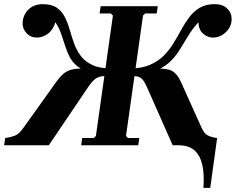

<svg xmlns="http://www.w3.org/2000/svg" viewBox="-51 -700 1136 925"><path d="M815 -35H995L962 205H929Q934 140 923.5 94Q913 48 885.5 24Q858 0 810 0ZM340 0 345 -35H401L411 -45L493 -625L483 -635H429L434 -670H709L704 -635H648L638 -625L556 -45L566 -35H620L615 0ZM-31 0 -26 -35Q7 -40 25 -48.5Q43 -57 64 -87L216 -300Q233 -324 247.5 -338Q262 -352 277.5 -359Q293 -366 312 -368Q331 -370 357 -370H487L482 -335Q455 -335 437 -332Q419 -329 404.5 -317Q390 -305 372 -278L184 0ZM483 -340Q422 -340 383.5 -351Q345 -362 321.5 -381Q298 -400 285 -425Q272 -450 263 -478.5Q254 -507 244 -536Q234 -565 216 -593Q205 -556 179.5 -537.5Q154 -519 128 -519Q96 -519 77 -540Q58 -561 58 -586Q58 -625 84.5 -652.5Q111 -680 155 -680Q198 -680 222.5 -663Q247 -646 261 -618.5Q275 -591 284.5 -558Q294 -525 305.5 -492Q317 -459 337.5 -431.5Q358 -404 393.5 -387Q429 -370 487 -370ZM781 0 658 -278Q647 -304 636.5 -316Q626 -328 610.5 -331.5Q595 -335 567 -335L572 -370H702Q732 -370 753.5 -366.5Q775 -363 791.5 -348.5Q808 -334 823 -300L919 -87Q933 -56 950 -47.5Q967 -39 995 -35L990 0ZM568 -340 572 -370Q630 -370 670 -387Q710 -404 737.5 -431.5Q765 -459 785 -492Q805 -525 823 -558Q841 -591 862 -618.5Q883 -646 912 -663Q941 -680 984 -680Q1021 -680 1043 -659.5Q1065 -639 1065 -609Q1065 -572 1037.5 -545.5Q1010 -519 975 -519Q950 -519 928 -537.5Q906 -556 905 -593Q875 -560 854 -524.5Q833 -489 812 -456Q791 -423 762 -397Q733 -371 686.5 -355.5Q640 -340 568 -340Z"/></svg>

Font: Brygada 1918
Style: Bold Italic
Weight: 700
Italic angle: -8°
Designer: Mateusz Machalski | Borys Kosmynka | Przemek Hoffer
Foundry: NIEPODLEGLA 2018
Version: Version 3.006